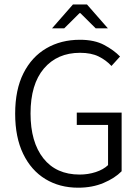

<svg xmlns="http://www.w3.org/2000/svg" viewBox="-20 -852 646 884"><path d="M339.8 12.2Q254.4 12.2 189 -27.6Q123.5 -67.4 86.7 -143.6Q49.8 -219.7 49.8 -328.6Q49.8 -439 87.9 -514.6Q126 -590.3 193.4 -629.6Q260.7 -668.9 348.1 -668.9Q415 -668.9 459.7 -645Q504.4 -621.1 532.7 -591.8L493.2 -548.3Q468.3 -575.2 434.1 -592Q399.9 -608.9 348.6 -608.9Q243.7 -608.9 182.1 -536.4Q120.6 -463.9 120.6 -329.6Q120.6 -197.8 179.7 -123Q238.8 -48.3 346.7 -48.3Q385.7 -48.3 420.9 -59.8Q456.1 -71.3 477.5 -91.8V-276.9H333.5V-333.5H540V-63.5Q508.8 -31.7 457 -9.8Q405.3 12.2 339.8 12.2ZM219.7 -721.7 315.9 -831.5H380.4L476.6 -721.7H420.4L350.1 -791.5H346.2L275.9 -721.7Z"/></svg>

Font: Varta Light Light
Style: Regular
Weight: 300
Version: Version 1.004